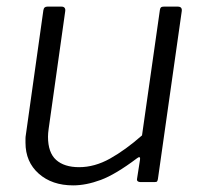

<svg xmlns="http://www.w3.org/2000/svg" viewBox="-20 -550 616 580"><path d="M201 10Q137 10 97 -25.5Q57 -61 57 -119Q57 -125 57 -131Q57 -137 58 -142L111 -519Q112 -525 115 -527.5Q118 -530 123 -530H166Q172 -530 175 -526.5Q178 -523 177 -516L127 -161Q126 -154 125.5 -148Q125 -142 125 -137Q125 -89 149.5 -67Q174 -45 219 -45Q266 -45 312.5 -71Q359 -97 409 -141L463 -520Q464 -526 466.5 -528Q469 -530 475 -530H517Q524 -530 527 -526.5Q530 -523 529 -516L457 -9Q456 -4 454.5 -2Q453 0 447 0H404Q399 0 396 -2.5Q393 -5 394 -10L403 -68Q404 -74 401.5 -75Q399 -76 394 -72Q329 -23 284.5 -6.5Q240 10 201 10Z"/></svg>

Font: Libre Franklin Thin Light
Style: Italic
Weight: 300
Italic angle: -8°
Version: Version 3.000